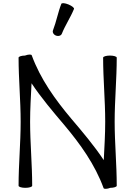

<svg xmlns="http://www.w3.org/2000/svg" viewBox="-20 -1160 797 1199"><path d="M366 -949C387 -1002 420 -1050 442 -1104C445 -1111 429 -1123 408 -1132C386 -1141 366 -1143 363 -1136C342 -1083 332 -1025 311 -971C306 -959 314 -944 329 -938C345 -932 361 -937 366 -949ZM709 0C709 -133 696 -267 696 -400C696 -533 709 -667 709 -800C709 -807 690 -813 667 -813C643 -813 624 -807 624 -800C624 -667 637 -533 637 -400C637 -320 632 -240 628 -160C570 -248 493 -339 425 -419C324 -539 232 -667 178 -815C176 -821 157 -821 136 -813C115 -813 96 -807 96 -800C96 -667 109 -533 109 -400C109 -267 96 -133 96 0C96 7 115 13 138 13C162 13 181 7 181 0C181 -133 168 -267 168 -400C168 -480 173 -560 177 -640C235 -552 312 -461 380 -381C481 -261 573 -133 627 15C629 21 648 21 669 13C690 13 709 7 709 0Z"/></svg>

Font: Nupuram Expanded Light
Style: Regular
Weight: 300
Width: 7
Designer: Santhosh Thottingal (santhosh.thottingal@gmail.com)
Foundry: SMC
Version: Version 1.000